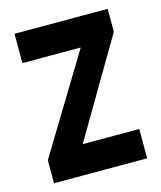

<svg xmlns="http://www.w3.org/2000/svg" viewBox="-89 -614 571 680"><g transform="rotate(-15 197.0 -274.0)"><path d="M25.5 0V-84.5L268.5 -484.5L293.5 -440H27.5V-547.5H369V-463.5L133.5 -63L107.5 -107.5H367V0Z"/></g></svg>

Font: Mohave Light SemiBold
Style: Regular
Weight: 600
Version: Version 2.003